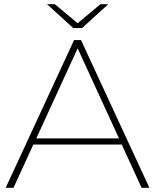

<svg xmlns="http://www.w3.org/2000/svg" viewBox="-20 -890 736 910"><path d="M7 0 331 -700H364L688 0H651L557 -205H138L44 0ZM152 -234H544L348 -661ZM327 -757 203 -870H240L348 -780L456 -870H493L369 -757Z"/></svg>

Font: Montserrat ExtraLight
Style: Regular
Weight: 200
Designer: Julieta Ulanovsky
Foundry: Julieta Ulanovsky
Version: Version 9.000; ttfautohint (v1.8.4.7-5d5b)